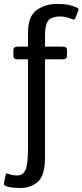

<svg xmlns="http://www.w3.org/2000/svg" viewBox="-44 -749 418 973"><path d="M-15.1 193.8Q-25.9 189 -23.9 178.2L-15.6 138.7Q-13.2 127 -3.4 131.3Q15.6 140.1 43.5 140.1Q72.3 140.1 85.2 111.8Q98.1 83.5 98.1 -2.9V-448.2H45.9Q23.9 -448.2 23.9 -465.3V-495.6Q23.9 -512.7 45.9 -512.7H98.1V-585.4Q98.1 -667 142.1 -698Q186 -729 242.7 -729Q276.4 -729 297.1 -725.6Q317.9 -722.2 346.2 -710.4Q356.9 -706.1 352.5 -694.8L337.4 -656.2Q333.5 -646.5 320.3 -652.3Q309.6 -657.2 293.9 -661.4Q278.3 -665.5 260.3 -665.5Q219.7 -665.5 201.9 -646Q184.1 -626.5 184.1 -571.3V-512.7H273.4Q295.4 -512.7 295.4 -495.6V-465.3Q295.4 -448.2 273.4 -448.2H184.1V45.4Q184.1 140.1 148.2 171.9Q112.3 203.6 59.1 203.6Q7.3 203.6 -15.1 193.8Z"/></svg>

Font: Istok Web
Style: Regular
Weight: 400
Designer: Andrey V. Panov
Foundry: Andrey V. Panov
Version: Version 1.0.2g